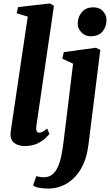

<svg xmlns="http://www.w3.org/2000/svg" viewBox="-20 -837 641 1114"><path d="M190.5 -103Q188.5 -85.5 192.8 -76.2Q197 -67 208 -67Q216 -67 225.8 -71.8Q235.5 -76.5 254 -91L267 -60Q259.5 -50.5 241.8 -33.8Q224 -17 194.2 -3.2Q164.5 10.5 122 10.5Q103 10.5 84.2 4Q65.5 -2.5 53.2 -17Q41 -31.5 41 -55Q41 -60.5 41.8 -67.8Q42.5 -75 43.5 -82.2Q44.5 -89.5 45 -94L141 -740.5L76.5 -760L85 -796L269.5 -817L293 -803.5ZM493 4.5Q482.5 86.5 449.5 142.8Q416.5 199 367 228Q317.5 257 259.5 257Q231.5 257 207 252.5Q182.5 248 172 239L190.5 185Q198 187.5 211 189.5Q224 191.5 234 191.5Q264 191.5 284 175Q304 158.5 316.8 129.2Q329.5 100 337 60.8Q344.5 21.5 350 -24L404 -467.5L341.5 -496.5L350 -534.5L536 -560L562 -547.5ZM505 -626.5Q473.5 -626.5 451.5 -650Q429.5 -673.5 431 -703Q432.5 -741.5 456 -768Q479.5 -794.5 521 -794.5Q557.5 -794.5 578 -771.5Q598.5 -748.5 598 -720.5Q597.5 -681.5 574.8 -654Q552 -626.5 505 -626.5Z"/></svg>

Font: Merriweather 36pt ExtraBold
Style: Italic
Weight: 800
Italic angle: -7.8°
Version: Version 2.101